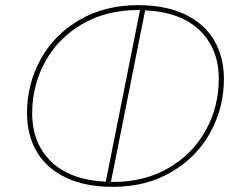

<svg xmlns="http://www.w3.org/2000/svg" viewBox="-20 -723 938 746"><path d="M850 -416Q850 -304 797 -208Q744 -112 646 -54.5Q548 3 418 3Q312 3 237 -32.5Q162 -68 123.5 -132.5Q85 -197 85 -284Q85 -396 137.5 -492Q190 -588 288.5 -645.5Q387 -703 517 -703Q623 -703 698 -667.5Q773 -632 811.5 -567Q850 -502 850 -416ZM391 -17 524 -684H515Q394 -684 300.5 -630Q207 -576 156 -484Q105 -392 105 -283Q105 -167 178.5 -95.5Q252 -24 391 -17ZM830 -417Q830 -533 756.5 -604.5Q683 -676 544 -683L411 -16H420Q541 -16 634.5 -70Q728 -124 779 -216Q830 -308 830 -417Z"/></svg>

Font: Montserrat Alternates Thin
Style: Italic
Weight: 250
Italic angle: -11.3°
Designer: Julieta Ulanovsky
Foundry: Julieta Ulanovsky
Version: Version 7.200